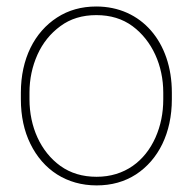

<svg xmlns="http://www.w3.org/2000/svg" viewBox="-20 -558 590 588"><path d="M43.9 -253.9C43.9 -202.6 53.7 -156.7 73.2 -117.2C112.3 -37.6 184.1 9.8 275.9 9.8C321.8 9.8 361.8 -1.5 396.5 -23.9C465.3 -68.8 506.3 -150.9 506.3 -253.9V-274.4C506.3 -429.2 413.1 -538.1 274.9 -538.1C229.5 -538.1 189.5 -526.9 154.8 -504.4C85.4 -459.5 43.9 -377.9 43.9 -274.4ZM70.3 -274.4C70.3 -315.9 78.6 -354.5 94.7 -390.6C110.8 -426.3 134.3 -455.6 165 -478C195.3 -500.5 231.9 -511.7 274.9 -511.7C318.4 -511.7 355 -500.5 385.7 -478C446.3 -433.1 480 -356.9 480 -274.4V-253.9C480 -211.9 472.2 -172.9 456.1 -136.7C423.8 -64.5 361.8 -16.6 275.9 -16.6C232.4 -16.6 195.8 -27.8 165 -49.8C104 -93.8 70.3 -169.9 70.3 -253.9Z"/></svg>

Font: Vazirmatn Thin
Style: Regular
Weight: 100
Designer: Saber Rastikerdar
Foundry: Saber Rastikerdar
Version: Version 33.003